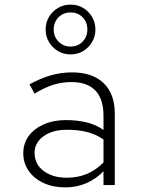

<svg xmlns="http://www.w3.org/2000/svg" viewBox="-20 -803 640 833"><path d="M264 10Q210 10 169 -9Q128 -28 104.5 -61.5Q81 -95 81 -138Q81 -181 104.5 -213Q128 -245 170 -263.5Q212 -282 266 -282Q315 -282 356 -272Q397 -262 429 -239V-301Q429 -374 393.5 -410.5Q358 -447 290 -447Q248 -447 210.5 -435Q173 -423 130 -397L108 -437Q155 -463 200 -476Q245 -489 292 -489Q381 -489 429.5 -442.5Q478 -396 478 -310V0H429V-60Q396 -26 354 -8Q312 10 264 10ZM130 -140Q130 -91 169 -61.5Q208 -32 270 -32Q317 -32 356 -48Q395 -64 429 -98V-198Q395 -221 357 -230.5Q319 -240 271 -240Q208 -240 169 -212Q130 -184 130 -140ZM286 -567Q256 -567 231.5 -581.5Q207 -596 192.5 -620.5Q178 -645 178 -675Q178 -705 192.5 -729.5Q207 -754 231.5 -768.5Q256 -783 286 -783Q317 -783 341 -768.5Q365 -754 379.5 -729.5Q394 -705 394 -675Q394 -645 379.5 -620.5Q365 -596 341 -581.5Q317 -567 286 -567ZM286 -601Q318 -601 338.5 -622.5Q359 -644 359 -675Q359 -707 338.5 -728Q318 -749 286 -749Q255 -749 234 -728Q213 -707 213 -675Q213 -644 234 -622.5Q255 -601 286 -601Z"/></svg>

Font: Red Hat Mono VF Light
Style: Regular
Weight: 300
Monospace: yes
Designer: Pentagram, MCKL
Foundry: Pentagram, MCKL
Version: Version 1.023